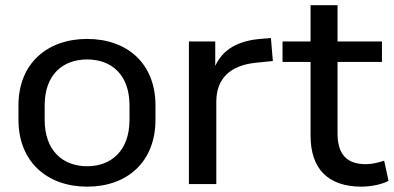

<svg xmlns="http://www.w3.org/2000/svg" viewBox="-20 -696 1489 726"><path d="M309.6 9.8C460 9.8 567.9 -83 567.9 -243.2V-297.4C567.9 -457 460 -548.8 309.6 -548.8C159.7 -548.8 49.8 -457 49.8 -297.4V-243.2C49.8 -83 159.7 9.8 309.6 9.8ZM309.6 -67.4C218.3 -67.4 148.9 -125.5 148.9 -243.2V-297.4C148.9 -414.6 218.3 -471.2 309.6 -471.2C400.4 -471.2 469.7 -414.6 469.7 -297.4V-243.2C469.7 -126 400.4 -67.4 309.6 -67.4Z M797.9 0V-311C797.9 -398.4 849.6 -449.7 950.2 -459L1011.7 -465.3L1004.4 -552.2L969.7 -549.3C882.8 -543 823.7 -511.2 793.9 -446.8V-539.1H694.3V0Z M1347.2 9.8C1385.3 9.8 1426.8 0 1449.2 -12.2L1432.6 -88.4C1411.1 -81.5 1388.2 -75.2 1363.3 -75.2C1289.1 -75.2 1256.3 -114.7 1256.3 -191.9V-461.9H1424.3V-539.1H1256.3V-676.3H1154.3V-539.1H1048.3V-461.9H1154.3V-183.6C1154.3 -57.6 1220.2 9.8 1347.2 9.8Z"/></svg>

Font: Winston
Style: Regular
Weight: 400
Designer: Vernon Adams, Kim Jin-seong, David Berlow, Cristiano Sobral
Foundry: The Winston Project Authors
Version: Version 3.004